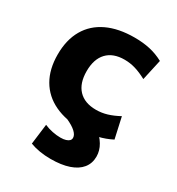

<svg xmlns="http://www.w3.org/2000/svg" viewBox="-178 -644 903 977"><g transform="rotate(30 273.5 -155.5)"><path d="M328 10Q234 10 167.5 -21.5Q101 -53 66 -113.5Q31 -174 31 -260Q31 -346 66 -406.5Q101 -467 167.5 -498.5Q234 -530 328 -530Q377 -530 418 -521Q459 -512 498 -491L471 -369Q436 -388 404.5 -397.5Q373 -407 340 -407Q273 -407 237 -369Q201 -331 201 -260Q201 -189 237 -151Q273 -113 340 -113Q373 -113 404.5 -122.5Q436 -132 471 -151L498 -29Q459 -9 418 0.5Q377 10 328 10ZM265 219Q197 219 144 199L159 80Q182 90 207 95Q232 100 254 100Q273 100 285.5 96Q298 92 304.5 85.5Q311 79 311 69Q311 52 292 34.5Q273 17 235 0L384 -41Q424 -7 443 25Q462 57 462 92Q462 132 439 160.5Q416 189 372 204Q328 219 265 219Z"/></g></svg>

Font: M PLUS 2 Thin ExtraBold
Style: Regular
Weight: 800
Version: Version 1.001